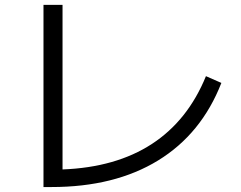

<svg xmlns="http://www.w3.org/2000/svg" viewBox="-20 -752 978 778"><path d="M156.2 -732.4H233.4V-65.4Q449.7 -73.7 595.5 -168.7Q741.2 -263.7 814.5 -443.4L877 -416Q796.4 -209.5 620.6 -101.8Q444.8 5.9 188.5 5.9H156.2Z"/></svg>

Font: Pretendard
Style: Regular
Weight: 400
Designer: Base glyphs from Inter by Rasmus Andersson; Hangeul glyphs from Noto Sans CJK(Source Han Sans) by Jang Soo-young and Kan
Foundry: Kil Hyung-jin
Version: Version 1.309